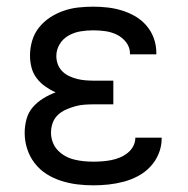

<svg xmlns="http://www.w3.org/2000/svg" viewBox="-20 -548 565 576"><path d="M260 8Q235 8 211 5Q187 2 163.5 -5.5Q140 -13 119.5 -26Q99 -39 84 -58.5Q69 -78 61.5 -101.5Q54 -125 54 -149Q54 -170 59.5 -190.5Q65 -211 78.5 -226.5Q92 -242 110 -253Q128 -264 147 -271Q131 -278 116 -288.5Q101 -299 90 -313.5Q79 -328 74.5 -345.5Q70 -363 70 -381Q70 -404 76.5 -426Q83 -448 97 -465.5Q111 -483 130 -495.5Q149 -508 170.5 -515.5Q192 -523 214.5 -525.5Q237 -528 260 -528Q281 -528 303 -525.5Q325 -523 346 -516.5Q367 -510 386 -499Q405 -488 419.5 -471Q434 -454 441.5 -433Q449 -412 449 -390V-385H370V-387Q370 -406 358.5 -421Q347 -436 330.5 -444Q314 -452 296 -454.5Q278 -457 260 -457Q241 -457 222 -454Q203 -451 186 -441.5Q169 -432 159 -415.5Q149 -399 149 -380Q149 -367 153.5 -355Q158 -343 167 -334Q176 -325 188 -319.5Q200 -314 212 -311Q224 -308 237 -307Q250 -306 263 -306H320V-235H263Q248 -235 233.5 -234Q219 -233 205 -229Q191 -225 177.5 -219Q164 -213 153.5 -203Q143 -193 138 -179Q133 -165 133 -150Q133 -136 138 -122Q143 -108 153 -97.5Q163 -87 175.5 -80Q188 -73 202 -69.5Q216 -66 230.5 -64.5Q245 -63 260 -63Q273 -63 286.5 -64Q300 -65 313 -67.5Q326 -70 338.5 -75Q351 -80 362 -88.5Q373 -97 379.5 -109Q386 -121 386 -134V-135H465V-132Q465 -109 456 -87Q447 -65 431 -48Q415 -31 394.5 -20Q374 -9 351.5 -3Q329 3 306 5.5Q283 8 260 8Z"/></svg>

Font: Iosevka Pride
Style: Regular
Weight: 400
Monospace: yes
Designer: Belleve Invis
Foundry: Belleve Invis
Version: Version 30.3.1; ttfautohint (v1.8.4)